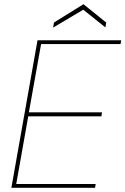

<svg xmlns="http://www.w3.org/2000/svg" viewBox="-20 -891 595 911"><path d="M34 0 158 -700H555L552 -682H175L117 -358H464L461 -339H114L57 -18H434L431 0ZM232 -760 236 -784 376 -871 484 -784 480 -761 375 -845Z"/></svg>

Font: DM Sans Thin
Style: Italic
Weight: 250
Italic angle: -10°
Designer: Colophon Foundry, Jonny Pinhorn
Foundry: Colophon Foundry
Version: Version 4.004;gftools[0.9.30]